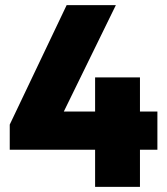

<svg xmlns="http://www.w3.org/2000/svg" viewBox="-20 -729 653 749"><path d="M18 -243V-145H351V0H526V-145H594V-294H526V-427H351V-294H229L432 -709H240Z"/></svg>

Font: MV Cash ExtraBold
Style: Regular
Weight: 800
Designer: Rodrigo Fuenzalida
Foundry: fragTYPE
Version: Version 1.100;Glyphs 3.1.2 (3151)